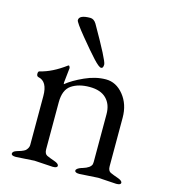

<svg xmlns="http://www.w3.org/2000/svg" viewBox="-100 -731 727 815"><g transform="rotate(15 263.5 -323.0)"><path d="M224 -631Q305 -490 305 -473Q305 -456 295.5 -456Q286 -456 260.5 -483.5Q235 -511 191.5 -564Q148 -617 148 -626Q148 -649 197 -649Q213 -649 224 -631ZM485 3 405 -2 323 3Q303 3 303 -6.5Q303 -16 326 -24Q327 -24 330 -25Q363 -35 368 -52Q369 -57 369 -62V-272Q369 -315 344 -340Q319 -365 270.5 -365Q222 -365 191 -344Q160 -323 160 -268V-62Q160 -42 172 -36Q185 -30 205.5 -23Q226 -16 226 -6.5Q226 3 206 3L125 -2L44 3Q24 3 24 -6.5Q24 -16 40.5 -21.5Q57 -27 59.5 -27.5Q62 -28 70 -32Q78 -36 80 -39Q90 -50 90 -62V-277Q90 -341 49 -349Q41 -351 41 -362Q41 -373 48 -374Q100 -386 158 -429Q159 -430 161.5 -430Q164 -430 167 -421L160 -356Q160 -349 161 -348Q189 -371 236.5 -392.5Q284 -414 329 -414Q374 -414 406.5 -374Q439 -334 439 -275V-62Q439 -42 451 -36Q464 -30 484.5 -23Q505 -16 505 -6.5Q505 3 485 3Z"/></g></svg>

Font: EB Garamond
Style: Regular
Weight: 400
Version: Version 0.012